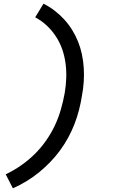

<svg xmlns="http://www.w3.org/2000/svg" viewBox="-20 -861 640 1042"><path d="M50 161 11 85Q55 64 94.5 36.5Q134 9 168 -24.5Q202 -58 230 -98Q258 -138 277.5 -179.5Q297 -221 310 -266Q323 -311 331 -355Q338 -396 339.5 -437Q341 -478 335.5 -518.5Q330 -559 317 -595.5Q304 -632 282.5 -664.5Q261 -697 233 -723Q205 -749 171 -767L216 -841Q248 -825 276 -803.5Q304 -782 328 -756Q352 -730 371 -699.5Q390 -669 403.5 -635.5Q417 -602 424.5 -566.5Q432 -531 434.5 -493.5Q437 -456 434.5 -418Q432 -380 425 -343Q419 -304 409 -265Q399 -226 384.5 -188.5Q370 -151 350.5 -115Q331 -79 306.5 -45.5Q282 -12 253 18Q224 48 191.5 74.5Q159 101 123.5 122.5Q88 144 50 161Z"/></svg>

Font: Iosevka Curly Slab MdExObl
Style: Regular
Weight: 500
Width: 7
Italic angle: -9°
Monospace: yes
Designer: Belleve Invis
Foundry: Belleve Invis
Version: Version 11.1.0; ttfautohint (v1.8.3)